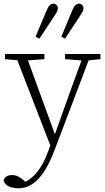

<svg xmlns="http://www.w3.org/2000/svg" viewBox="-29 -770 568 1042"><path d="M71 252Q51 252 33.5 247Q16 242 4.5 232Q-7 222 -9 209Q-6 195 6.5 187.5Q19 180 37 180Q53 180 68 187Q83 194 99 208L124 230L98 238L85 224Q116 217 142.5 194.5Q169 172 191.5 137Q214 102 230 57L254 -5L258 -10L344 -252L426 -477H465L267 45Q241 114 211 160Q181 206 146.5 229Q112 252 71 252ZM252 40 52 -477H110L272 -33L281 -21ZM-2 -449V-477H212V-449L106 -441H90ZM324 -449V-477H516V-449L439 -441H424ZM164 -571 224 -713Q232 -733 241 -741.5Q250 -750 261 -750Q271 -750 278 -743Q285 -736 285 -726Q285 -719 281.5 -709.5Q278 -700 269 -688L185 -560ZM304 -571 363 -713Q371 -733 380 -741.5Q389 -750 400 -750Q410 -750 417 -743Q424 -736 424 -726Q424 -719 420.5 -709.5Q417 -700 408 -688L324 -560Z"/></svg>

Font: Source Serif 4 18pt Light
Style: Regular
Weight: 300
Designer: Frank Grießhammer
Foundry: Adobe Systems Incorporated
Version: Version 4.004;hotconv 1.0.116;makeotfexe 2.5.65601